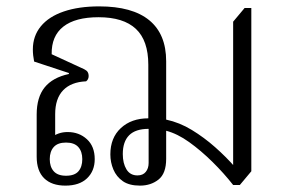

<svg xmlns="http://www.w3.org/2000/svg" viewBox="-20 -575 909 602"><path d="M185 7Q142 7 118.5 -16Q95 -39 95 -84V-216Q95 -270 120 -301Q145 -332 196 -343V-346L87 -382Q85 -392 84 -401.5Q83 -411 83 -420Q83 -462 108 -492.5Q133 -523 180 -539Q227 -555 291 -555Q395 -555 448 -511.5Q501 -468 501 -383V-200Q543 -191 581.5 -167.5Q620 -144 654.5 -113.5Q689 -83 717 -51L711 -47V-507L747 -550H768V-38L732 5H711Q682 -32 646 -67.5Q610 -103 573 -129.5Q536 -156 501 -165V-77Q501 -31 477 -12Q453 7 419 7Q385 7 365 -7Q345 -21 335.5 -43.5Q326 -66 326 -91Q326 -143 359 -173.5Q392 -204 445 -204V-372Q445 -448 406 -484.5Q367 -521 289 -521Q216 -521 178.5 -491.5Q141 -462 142 -405L244 -358Q252 -354 255 -349Q258 -344 258 -337Q258 -326 250 -320Q203 -318 178 -292Q153 -266 153 -217V-141L144 -145Q151 -152 164 -156.5Q177 -161 192 -161Q228 -161 252.5 -138.5Q277 -116 277 -76Q277 -39 253 -16Q229 7 185 7ZM187 -24Q214 -24 226 -38Q238 -52 238 -76Q238 -100 225.5 -114Q213 -128 187 -128Q161 -128 148.5 -114Q136 -100 136 -76Q136 -52 148.5 -38Q161 -24 187 -24ZM411 -25Q428 -25 437 -36Q446 -47 446 -64V-171Q405 -171 385 -151Q365 -131 365 -92Q365 -63 376.5 -44Q388 -25 411 -25Z"/></svg>

Font: Noto Serif Thai Light
Style: Regular
Weight: 300
Version: Version 2.001